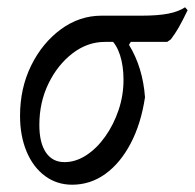

<svg xmlns="http://www.w3.org/2000/svg" viewBox="-20 -495 535 527"><path d="M178 12Q136 12 103.5 -12Q71 -36 53 -79Q35 -122 35 -177Q35 -253 65.5 -315Q96 -377 147 -414.5Q198 -452 259 -452H369Q413 -452 441.5 -457.5Q470 -463 488 -475L495 -467Q480 -436 470.5 -419.5Q461 -403 449 -387L439 -380H268Q220 -380 179 -348.5Q138 -317 113 -265.5Q88 -214 88 -152Q88 -103 106 -76.5Q124 -50 157 -50Q188 -50 217 -69Q246 -88 269 -120.5Q292 -153 305.5 -193Q319 -233 319 -276Q319 -314 309.5 -343.5Q300 -373 282 -389L356 -407L334 -372Q353 -341 364 -305Q375 -269 378 -228Q367 -155 338.5 -101Q310 -47 269 -17.5Q228 12 178 12Z"/></svg>

Font: Alegreya
Style: Italic
Weight: 400
Italic angle: -7°
Designer: Juan Pablo del Peral
Foundry: Huerta Tipografica
Version: Version 2.009